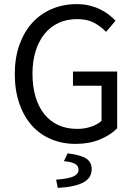

<svg xmlns="http://www.w3.org/2000/svg" viewBox="-20 -688 657 934"><path d="M348 12Q283 12 228.5 -11Q174 -34 135 -77.5Q96 -121 74 -184.5Q52 -248 52 -328Q52 -407 74.5 -470Q97 -533 137 -577Q177 -621 232.5 -644.5Q288 -668 353 -668Q387 -668 415.5 -661Q444 -654 467.5 -642.5Q491 -631 509.5 -616.5Q528 -602 542 -587L496 -533Q471 -559 438 -577Q405 -595 355 -595Q305 -595 265 -576.5Q225 -558 197 -523.5Q169 -489 153.5 -440Q138 -391 138 -330Q138 -268 152.5 -218.5Q167 -169 194.5 -134Q222 -99 262.5 -80Q303 -61 356 -61Q391 -61 422.5 -71.5Q454 -82 474 -100V-271H335V-340H550V-64Q518 -31 466 -9.5Q414 12 348 12ZM261 226 253 186Q316 181 339 169.5Q362 158 362 138Q362 118 344 108.5Q326 99 291 96L309 58Q374 66 400 83.5Q426 101 426 135Q426 179 383.5 200.5Q341 222 261 226Z"/></svg>

Font: Processing Sans Pro
Style: Regular
Weight: 400
Designer: Paul D. Hunt
Foundry: Adobe Systems Incorporated
Version: Version 2.020;PS 2.000;hotconv 1.0.86;makeotf.lib2.5.63406